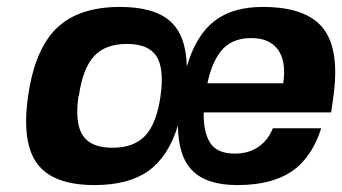

<svg xmlns="http://www.w3.org/2000/svg" viewBox="-20 -530 998 560"><path d="M578.1 -202.1H576.2H574.2Q572.8 -146 592.5 -114Q612.3 -82 665 -82Q704.6 -82 732.9 -101.1Q761.2 -120.1 775.9 -155.8H917Q888.7 -68.8 830.1 -29.5Q771.5 9.8 671.9 9.8Q583.5 9.8 541.5 -32Q499.5 -73.7 499 -164.1Q471.2 -73.2 413.1 -31.7Q355 9.8 255.9 9.8Q135.3 9.8 88.9 -52Q42.5 -113.8 62 -250Q81.5 -386.2 145.5 -448Q209.5 -509.8 330.1 -509.8Q429.2 -509.8 476.1 -468.3Q522.9 -426.8 524.9 -335.9Q551.3 -426.3 604.5 -468Q657.7 -509.8 746.1 -509.8Q873.5 -509.8 922.6 -447.3Q971.7 -384.8 952.1 -246.1L945.8 -202.1ZM210 -250 209 -251Q197.8 -170.9 221.4 -135Q245.1 -99.1 308.1 -99.1Q371.1 -99.1 404.1 -134.8Q437 -170.4 448.2 -250Q459.5 -330.1 436.3 -366Q413.1 -401.9 350.1 -401.9Q287.1 -401.9 254.2 -366Q221.2 -330.1 210 -250ZM712.9 -418.9H711.9Q682.6 -418.9 660.2 -408.7Q637.7 -398.4 623.3 -379.4Q608.9 -360.4 600.1 -338.4Q591.3 -316.4 585 -287.1H806.2Q815.4 -350.6 791 -384.8Q766.6 -418.9 712.9 -418.9Z"/></svg>

Font: Fivo Sans Modern
Style: Italic
Weight: 700
Designer: Alexander Slobzheninov
Foundry: Alexander Slobzheninov
Version: 1.0